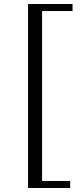

<svg xmlns="http://www.w3.org/2000/svg" viewBox="-20 -755 402 958"><path d="M120 -735H342V-700H190V148H330V183H120Z"/></svg>

Font: Bentinck
Style: Regular
Weight: 400
Designer: Jörg Drees
Foundry: Jörg Drees
Version: Version 1.000; ttfautohint (v1.8.4.7-5d5b)